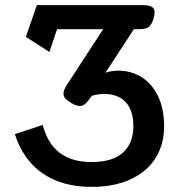

<svg xmlns="http://www.w3.org/2000/svg" viewBox="-20 -720 699 750"><path d="M38 -196 147 -232Q184 -87 337 -87Q420 -87 460.5 -124Q501 -161 501 -227Q501 -289 471 -321Q441 -353 387 -353Q363 -353 339 -346L324 -326Q309 -306 292 -306Q273 -306 246 -326Q228 -338 228 -354Q228 -368 241 -388L383 -606H203L173 -517L81 -576L124 -700H534Q560 -700 572 -694Q584 -688 584 -671Q584 -662 579 -645Q571 -621 559.5 -613.5Q548 -606 524 -606H503L392 -436Q416 -444 442 -444Q492 -444 532.5 -419Q573 -394 597 -345Q621 -296 621 -227Q621 -156 587.5 -102.5Q554 -49 490 -19.5Q426 10 337 10Q224 10 147.5 -42Q71 -94 38 -196Z"/></svg>

Font: Niramit SemiBold
Style: Regular
Weight: 600
Designer: Katatrad Aksorn Co.,Ltd.
Foundry: Cadson Demak Co.,Ltd.
Version: Version 1.001; ttfautohint (v1.6)